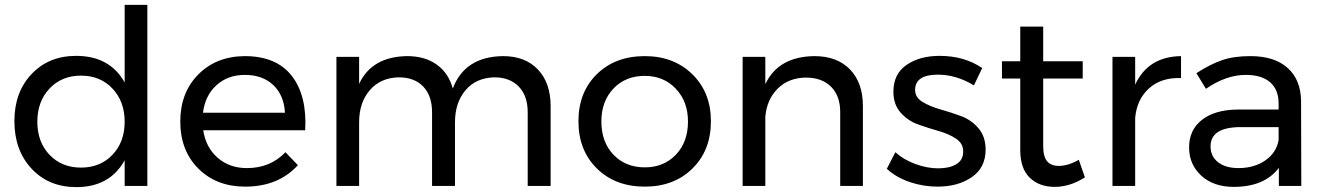

<svg xmlns="http://www.w3.org/2000/svg" viewBox="-20 -762 5429 787"><path d="M491 -742H584V0H491V-105Q430 5 293 5Q180 5 109.5 -70.5Q39 -146 39 -266Q39 -384 109.5 -458.5Q180 -533 292 -533Q430 -533 491 -424ZM183 -127.5Q233 -75 312 -75Q391 -75 441 -127.5Q491 -180 491 -263Q491 -346 441 -399Q391 -452 312 -452Q233 -452 183 -399Q133 -346 133 -263Q133 -180 183 -127.5Z M983 -532Q1113 -532 1176 -451Q1239 -370 1231 -228H813Q824 -157 872.5 -115Q921 -73 992 -73Q1088 -73 1150 -138L1201 -85Q1121 3 985 3Q867 3 793 -71Q719 -145 719 -264Q719 -382 792.5 -456.5Q866 -531 983 -532ZM812 -300H1148Q1144 -372 1100 -413.5Q1056 -455 984 -455Q914 -455 867.5 -413Q821 -371 812 -300Z M2042 -532Q2133 -532 2185 -477Q2237 -422 2237 -327V0H2143V-302Q2143 -369 2106.5 -407Q2070 -445 2006 -445Q1931 -443 1888 -392Q1845 -341 1845 -261V0H1751V-302Q1751 -369 1715 -407Q1679 -445 1614 -445Q1539 -443 1495.5 -392Q1452 -341 1452 -261V0H1359V-529H1452V-418Q1504 -530 1649 -532Q1722 -532 1770.5 -497Q1819 -462 1836 -399Q1885 -530 2042 -532Z M2623 -532Q2742 -532 2818 -457.5Q2894 -383 2894 -265Q2894 -146 2818.5 -71.5Q2743 3 2623 3Q2502 3 2426.5 -71.5Q2351 -146 2351 -265Q2351 -384 2426.5 -458Q2502 -532 2623 -532ZM2623 -451Q2544 -451 2494.5 -399Q2445 -347 2445 -264Q2445 -180 2494.5 -128Q2544 -76 2623 -76Q2701 -76 2750.5 -128Q2800 -180 2800 -264Q2800 -346 2750 -398.5Q2700 -451 2623 -451Z M3318 -532Q3411 -532 3464 -477.5Q3517 -423 3517 -327V0H3424V-302Q3424 -369 3386.5 -406.5Q3349 -444 3283 -444Q3212 -443 3167.5 -398.5Q3123 -354 3117 -283V0H3024V-529H3117V-417Q3170 -530 3318 -532Z M3972 -412Q3900 -456 3824 -456Q3731 -456 3731 -393Q3731 -363 3761 -344.5Q3791 -326 3833.5 -314Q3876 -302 3918.5 -286.5Q3961 -271 3990.5 -236.5Q4020 -202 4020 -149Q4020 -75 3963.5 -36Q3907 3 3823 3Q3764 3 3708.5 -16Q3653 -35 3615 -70L3650 -138Q3683 -108 3731.5 -90Q3780 -72 3826 -72Q3872 -72 3900 -89Q3928 -106 3928 -140Q3929 -173 3899.5 -193Q3870 -213 3827.5 -225Q3785 -237 3743 -252Q3701 -267 3671.5 -300.5Q3642 -334 3642 -386Q3642 -459 3696 -496Q3750 -533 3831 -533Q3933 -533 4006 -483Z M4402 -107 4427 -35Q4366 4 4303 4Q4240 4 4201 -33.5Q4162 -71 4162 -147V-440H4087V-511H4162V-653H4256V-511H4418V-440H4256V-164Q4256 -120 4272 -101Q4288 -82 4320 -82Q4358 -82 4402 -107Z M4633 -415Q4686 -530 4821 -532V-442Q4740 -445 4690 -400Q4640 -355 4633 -279V0H4540V-529H4633Z M5314 0H5222V-74Q5163 4 5037 4Q4954 4 4904 -42Q4854 -88 4854 -158Q4854 -229 4906.5 -270.5Q4959 -312 5053 -313H5221V-338Q5221 -394 5186.5 -424.5Q5152 -455 5086 -455Q5006 -455 4923 -398L4884 -462Q4941 -499 4989.5 -515.5Q5038 -532 5105 -532Q5204 -532 5258 -483.5Q5312 -435 5313 -348ZM5056 -73Q5121 -73 5166.5 -104.5Q5212 -136 5221 -188V-241H5066Q4942 -241 4942 -162Q4942 -121 4973 -97Q5004 -73 5056 -73Z"/></svg>

Font: Montserrat arm
Style: Regular
Weight: 400
Designer: Julieta Ulanovsky
Foundry: Julieta Ulanovsky
Version: Version 6.000;PS 006.000;hotconv 1.0.88;makeotf.lib2.5.64775